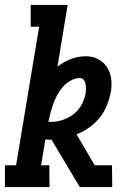

<svg xmlns="http://www.w3.org/2000/svg" viewBox="-26 -755 546 775"><path d="M-6 0V-88H39L132 -647H98V-735H247L206 -486Q231 -506 261 -517Q291 -528 321 -528Q347 -528 369.5 -516.5Q392 -505 405.5 -484.5Q419 -464 422.5 -438.5Q426 -413 422 -387Q417 -360 406.5 -332.5Q396 -305 378 -282Q360 -259 335 -241Q310 -223 283 -213L356 -88H426L427 0H296L182 -191H175Q171 -191 166.5 -191.5Q162 -192 157 -192L140 -88H173L174 0ZM180 -263Q203 -263 227.5 -271Q252 -279 272 -295Q292 -311 304 -333.5Q316 -356 320 -380Q321 -389 321 -398.5Q321 -408 319 -417Q317 -426 311.5 -433Q306 -440 296 -440Q278 -440 260 -430Q242 -420 228.5 -405Q215 -390 205.5 -372.5Q196 -355 189.5 -337Q183 -319 178 -300.5Q173 -282 169 -264Q172 -264 174.5 -263.5Q177 -263 180 -263Z"/></svg>

Font: Iosevka Curly Slab Semibold
Style: Italic
Weight: 600
Italic angle: -9°
Monospace: yes
Designer: Belleve Invis
Foundry: Belleve Invis
Version: Version 22.1.2; ttfautohint (v1.8.4)